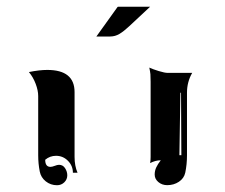

<svg xmlns="http://www.w3.org/2000/svg" viewBox="-20 -684 665 567"><path d="M65.4 -471.2Q96.2 -477.5 119.6 -477.5Q200.2 -477.5 200.2 -412.1V-220.7Q200.2 -194.3 209 -173.8H195.3Q195.3 -194.3 180.7 -209.1Q166 -223.9 145.5 -223.9Q127.4 -223.9 113.5 -212.2Q113.5 -191.4 128.7 -191.2Q133.8 -191.2 141.5 -194.2Q149.2 -197.3 154.3 -197.3Q165.8 -197.3 172.2 -187.3Q178.7 -177.2 178.7 -166.3Q178.7 -154.1 169.8 -145.5Q160.9 -137 148.4 -137Q129.6 -137 115.2 -148.4Q100.8 -159.9 97.4 -177.5Q92.8 -200.7 92.8 -225.6V-400.4Q92.8 -416.7 85.4 -436.3Q78.1 -455.8 65.4 -471.2ZM420.9 -484.4Q430.9 -479.7 448.7 -474.2Q466.6 -468.8 474.6 -468.8H547.6Q532.2 -442.1 532.2 -410.2V-225.6Q532.2 -198.7 527.1 -174.1Q523.4 -157.2 508.3 -147.2Q493.2 -137.2 473.9 -137.2Q458.5 -137.2 447.6 -146.4Q436.8 -155.5 436.8 -168.5Q436.8 -179.7 441.4 -189.6Q446 -199.5 454.8 -210.7Q439.2 -210.7 423.3 -202.4Q424.8 -209.5 424.8 -220.7V-442.4Q424.8 -458 424.2 -464.8Q423.6 -471.7 420.9 -484.4ZM509.8 -225.6H515.6L514.6 -410.2H512.7ZM264.6 -576.2 326.7 -662.8Q327.4 -664.1 329.3 -664.1H423.3L361.8 -606.7Q345.9 -591.8 333 -584Q320.1 -576.2 305.2 -576.2Z"/></svg>

Font: AgreloyInT3
Style: Medium
Weight: 400
Designer: gluk
Foundry: gluk
Version: Version 0.27